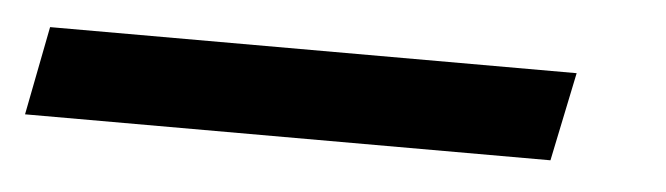

<svg xmlns="http://www.w3.org/2000/svg" viewBox="-71 16 576 166"><g transform="rotate(5 217.0 99.5)"><path d="M-47 138 -32 61H425L409 138Z"/></g></svg>

Font: Source Sans 3 ExtraLight
Style: Bold Italic
Weight: 700
Italic angle: -11°
Version: Version 3.052;hotconv 1.1.0;makeotfexe 2.6.0